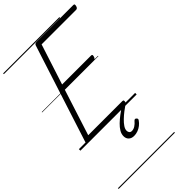

<svg xmlns="http://www.w3.org/2000/svg" viewBox="-428 -1142 1774 1774"><g transform="rotate(-45 459.5 -255.0)"><path d="M111 0Q97 0 90.5 -5.5Q84 -11 88 -23L396 -979Q399 -988 406 -993Q413 -998 428 -998H905Q916 -998 918 -991.5Q920 -985 917 -973Q914 -960 907.5 -954Q901 -948 891 -948H441L313 -552H691Q702 -552 704 -546Q706 -540 703 -528Q699 -514 692.5 -508Q686 -502 677 -502H297L152 -50H598Q609 -50 611.5 -44Q614 -38 611 -25Q607 -12 600.5 -6Q594 0 584 0ZM448 255Q415 255 395.5 236.5Q376 218 376 187Q376 158 392.5 130.5Q409 103 435.5 77.5Q462 52 493.5 28Q525 4 557 -18L600 -15V-10Q573 8 544 30.5Q515 53 489.5 77.5Q464 102 448 126Q432 150 432 171Q432 187 440.5 197.5Q449 208 466 208Q487 208 508 195Q529 182 550 157Q555 151 562.5 150Q570 149 577 157Q583 162 584 168.5Q585 175 579 183Q565 204 544 220.5Q523 237 498.5 246Q474 255 448 255ZM0 490H735V500H0ZM0 -20H735V0H0ZM0 -505H735V-500H0ZM0 -1010H735V-1000H0Z"/></g></svg>

Font: Playwrite RO Guides
Style: Regular
Weight: 400
Designer: Veronika Burian, José Scaglione
Foundry: TypeTogether
Version: Version 1.003